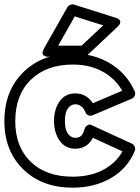

<svg xmlns="http://www.w3.org/2000/svg" viewBox="-40 -825 638 878"><path d="M-20 -271Q-20 -409.7 66.7 -494.9Q153.3 -580.1 293.9 -580.1Q389.6 -580.1 464.6 -534.4Q539.6 -488.8 576.2 -407.2Q580.1 -397.9 576.4 -388.2Q572.8 -378.4 563 -374L383.8 -297.9Q374 -293.9 364.3 -297.6Q354.5 -301.3 351.1 -311Q335.4 -348.1 304.2 -348.1Q284.2 -348.1 270.5 -329.3Q256.8 -310.5 256.8 -272Q256.8 -232.9 270.5 -213.9Q284.2 -194.8 304.2 -194.8Q320.3 -194.8 330.3 -203.1Q340.3 -211.4 347.2 -235.8Q349.1 -241.7 352.5 -246.1Q356 -250.5 363.5 -253.9Q371.1 -257.3 380.9 -252L563 -168Q572.3 -163.6 576.2 -153.8Q580.1 -144 576.2 -134.8Q543 -54.7 467.5 -10.7Q392.1 33.2 292 33.2Q152.3 33.2 66.2 -50.8Q-20 -134.8 -20 -271ZM29.8 -271Q29.8 -153.8 100.1 -85.4Q170.4 -17.1 292 -17.1Q371.6 -17.1 430.2 -47.4Q488.8 -77.6 520 -132.8L384.8 -194.8Q358.4 -145 304.2 -145Q258.3 -145 232.7 -181.6Q207 -218.3 207 -272Q207 -325.2 232.7 -361.6Q258.3 -397.9 304.2 -397.9Q355 -397.9 384.8 -353L519 -410.2Q485.8 -467.3 427.7 -498.5Q369.6 -529.8 293.9 -529.8Q171.9 -529.8 100.8 -460.2Q29.8 -390.6 29.8 -271ZM161.1 -603 268.1 -792Q272.5 -799.3 281 -802.7Q289.6 -806.2 297.9 -804.2L487.8 -744.1Q489.7 -743.7 492.4 -742.9Q495.1 -742.2 500.7 -738.8Q506.3 -735.4 508.8 -731Q511.2 -726.6 509 -718.8Q506.8 -710.9 497.1 -702.1L359.9 -573.2Q350.6 -565.9 342.8 -565.9H183.1Q183.1 -566.4 178.7 -565.7Q174.3 -564.9 168.9 -567.1Q163.6 -569.3 158.9 -572.3Q154.3 -575.2 154.5 -583.3Q154.8 -591.3 161.1 -603ZM226.1 -616.2H333L432.1 -709L301.8 -750Z"/></svg>

Font: Trueno Black Outline
Style: Regular
Weight: 900
Width: 6
Designer: Julieta Ulanovsky
Foundry: Julieta Ulanovsky
Version: Version 3.001b | FøM Fix